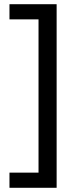

<svg xmlns="http://www.w3.org/2000/svg" viewBox="-20 -734 369 912"><path d="M25 86H163V-642H25V-714H249V158H25Z"/></svg>

Font: binaryv115
Style: Book
Weight: 400
Designer: Jelle Bosma - Monotype Design Team
Foundry: Monotype Imaging Inc.
Version: Version 2.003